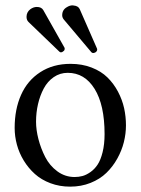

<svg xmlns="http://www.w3.org/2000/svg" viewBox="-20 -678 520 710"><path d="M91.8 -643.6Q103.5 -652.3 116.2 -652.3Q133.3 -652.3 140.1 -640.6L218.3 -502Q219.2 -501 219.2 -498Q219.2 -491.2 213.9 -488.3Q210 -484.4 205.6 -484.4Q201.7 -484.4 199.2 -487.3L85.4 -596.7Q78.1 -604 78.1 -615.7Q78.1 -632.8 91.8 -643.6ZM227.1 -651.4Q237.8 -658.2 248 -658.2Q251 -658.2 252 -657.7Q269.5 -656.2 274.9 -644L338.9 -498Q339.4 -497.1 339.4 -494.6Q339.4 -488.8 333 -484.4Q328.1 -481.9 324.7 -481.9Q320.8 -481.9 317.9 -484.9L215.8 -606Q210 -613.3 210 -621.6Q210 -641.6 227.1 -651.4ZM34.2 -205.1Q34.2 -273.9 57.9 -327.1Q81.5 -380.4 128.9 -411.1Q176.3 -441.9 240.7 -441.9Q283.7 -441.9 318.8 -428.2Q354 -414.6 377.2 -391.8Q400.4 -369.1 416.3 -339.1Q432.1 -309.1 439 -277.8Q445.8 -246.6 445.8 -214.4Q445.8 -183.6 438 -152.3Q430.2 -121.1 413.6 -91.3Q397 -61.5 373.3 -38.6Q349.6 -15.6 314.9 -1.7Q280.3 12.2 239.3 12.2Q200.2 12.2 166.5 -0.5Q132.8 -13.2 108.9 -34.7Q85 -56.2 67.9 -84.2Q50.8 -112.3 42.5 -143.1Q34.2 -173.8 34.2 -205.1ZM230.5 -408.7Q201.7 -408.7 178.7 -392.8Q155.8 -377 141.8 -350.8Q127.9 -324.7 120.6 -293.2Q113.3 -261.7 113.3 -228Q113.3 -197.8 122.1 -163.6Q130.9 -129.4 147.2 -97.4Q163.6 -65.4 192.1 -44.4Q220.7 -23.4 255.9 -23.4Q271 -23.4 284.9 -27.1Q298.8 -30.8 314.2 -41.5Q329.6 -52.2 340.8 -69.1Q352.1 -85.9 359.4 -115.2Q366.7 -144.5 366.7 -182.1Q366.7 -290 329.8 -349.4Q293 -408.7 230.5 -408.7Z"/></svg>

Font: Libertinage
Style: l
Weight: 400
Designer: OSP
Foundry: OSP
Version: Version 1.0; 2008; OFL relea